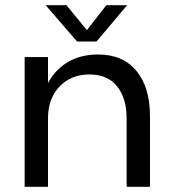

<svg xmlns="http://www.w3.org/2000/svg" viewBox="-20 -720 663 740"><path d="M75 -500H165V-400Q193 -452 242 -481Q291 -510 358 -510Q454 -510 506 -446.5Q558 -383 558 -273V0H468V-265Q468 -341 431.5 -387Q395 -433 325 -433Q253 -433 209 -386Q165 -339 165 -265V0H75ZM277 -560 156 -700H236L315 -604L390 -700H470L352 -560Z"/></svg>

Font: Goli
Style: Regular
Weight: 400
Designer: jaikishan Patel
Foundry: MagicType
Version: Version 1.000